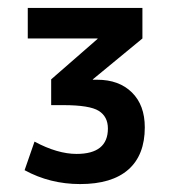

<svg xmlns="http://www.w3.org/2000/svg" viewBox="-20 -750 430 484"><path d="M225 -549Q280 -549 312.5 -517Q345 -485 345 -429Q345 -359 303.5 -322.5Q262 -286 182 -286Q106 -286 42 -321L67 -393Q125 -362 173 -362Q252 -362 252 -426Q252 -456 229 -470.5Q206 -485 139 -485H109V-550L226 -652V-653H50V-730H339V-653L214 -550V-549Z"/></svg>

Font: M PLUS 1p
Style: Bold
Weight: 700
Version: Version 1.062